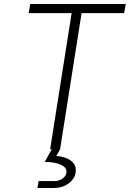

<svg xmlns="http://www.w3.org/2000/svg" viewBox="-20 -750 652 965"><path d="M232 0 340 -684H124L132 -730H612L604 -684H390L282 0L263 34Q287 35 311 44Q335 53 350 71Q365 89 360 118Q355 150 324 172.5Q293 195 248 195H168L174 160H254Q278 160 295 147Q312 134 314 118Q318 94 288 79Q258 64 205 64L240 0Z"/></svg>

Font: JetBrains Mono Thin
Style: Italic
Weight: 100
Italic angle: -9°
Monospace: yes
Designer: Philipp Nurullin, Konstantin Bulenkov
Foundry: JetBrains
Version: Version 2.305; ttfautohint (v1.8.4.7-5d5b)